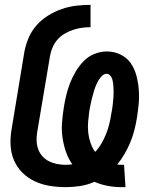

<svg xmlns="http://www.w3.org/2000/svg" viewBox="-20 -763 640 791"><path d="M480 8Q451 8 422.5 2.5Q394 -3 369 -14Q340 -1 309.5 3.5Q279 8 250 8Q216 8 183.5 2.5Q151 -3 122.5 -16.5Q94 -30 72 -52Q50 -74 37.5 -103Q25 -132 23.5 -165.5Q22 -199 28 -232L80 -547Q85 -576 97 -605Q109 -634 130 -658Q151 -682 178.5 -699Q206 -716 235 -726Q264 -736 294 -739.5Q324 -743 353 -743V-651Q335 -651 317 -648.5Q299 -646 281 -640Q263 -634 246 -624Q229 -614 216.5 -599.5Q204 -585 196.5 -567.5Q189 -550 186 -532L133 -217Q130 -199 131 -181Q132 -163 138 -147Q144 -131 155.5 -118.5Q167 -106 182 -98.5Q197 -91 214.5 -87.5Q232 -84 250 -84Q257 -84 264 -84.5Q271 -85 278 -86Q261 -110 251.5 -138Q242 -166 237.5 -196Q233 -226 235.5 -257.5Q238 -289 243 -321Q247 -346 253 -371Q259 -396 268.5 -420.5Q278 -445 292 -468.5Q306 -492 325 -511.5Q344 -531 369.5 -541Q395 -551 420 -551Q450 -551 476 -538.5Q502 -526 518 -503.5Q534 -481 541.5 -453Q549 -425 551.5 -396Q554 -367 551.5 -337Q549 -307 544 -277Q540 -252 533.5 -226.5Q527 -201 517 -177Q507 -153 493.5 -129.5Q480 -106 463 -85Q467 -85 472 -84.5Q477 -84 482 -84Q484 -84 486.5 -84Q489 -84 491 -84L497 8Q492 8 488 8Q484 8 480 8ZM372 -137Q387 -153 398 -172Q409 -191 417 -211Q425 -231 430 -251Q435 -271 438 -292Q440 -301 441.5 -310Q443 -319 444 -328.5Q445 -338 446 -347Q447 -356 447.5 -365Q448 -374 448 -383.5Q448 -393 447.5 -402Q447 -411 446 -419.5Q445 -428 442.5 -436.5Q440 -445 434 -452Q428 -459 419 -459Q409 -459 400 -450Q391 -441 385.5 -431.5Q380 -422 375.5 -411.5Q371 -401 368 -390.5Q365 -380 362 -369.5Q359 -359 356.5 -348.5Q354 -338 352 -327Q350 -316 348 -306Q345 -283 343 -260.5Q341 -238 343.5 -216.5Q346 -195 353 -174.5Q360 -154 372 -137Z"/></svg>

Font: Iosevka SS04 SmBd Ex Obl
Style: Regular
Weight: 600
Width: 7
Italic angle: -9°
Monospace: yes
Designer: Belleve Invis
Foundry: Belleve Invis
Version: Version 19.0.0; ttfautohint (v1.8.4)